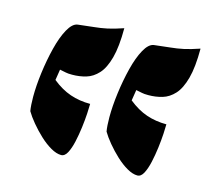

<svg xmlns="http://www.w3.org/2000/svg" viewBox="-84 -672 861 759"><g transform="rotate(15 347.0 -292.5)"><path d="M536 -18Q517 -18 493.5 -31.5Q470 -45 447 -66.5Q424 -88 404.5 -111.5Q385 -135 374 -154Q372 -165 371 -180Q370 -195 370 -212Q370 -257 377 -311Q384 -365 396.5 -415Q409 -465 427 -497.5Q445 -530 466 -533Q506 -538 532 -540.5Q558 -543 584 -548.5Q610 -554 648 -567Q648 -491 635.5 -445Q623 -399 601.5 -375.5Q580 -352 553 -344Q526 -336 496 -336Q478 -336 470 -338Q462 -340 445 -343L438 -299Q475 -269 513 -256Q551 -243 595 -243Q595 -230 593.5 -203.5Q592 -177 588 -145.5Q584 -114 577.5 -85Q571 -56 561 -37Q551 -18 536 -18ZM224 -18Q205 -18 181.5 -31.5Q158 -45 135 -66.5Q112 -88 92.5 -111.5Q73 -135 62 -154Q60 -165 59 -180Q58 -195 58 -212Q58 -257 65 -311Q72 -365 84.5 -415Q97 -465 115 -497.5Q133 -530 154 -533Q194 -538 220 -540.5Q246 -543 272 -548.5Q298 -554 336 -567Q336 -491 323.5 -445Q311 -399 289.5 -375.5Q268 -352 241 -344Q214 -336 184 -336Q166 -336 158 -338Q150 -340 133 -343L126 -299Q163 -269 201 -256Q239 -243 283 -243Q283 -230 281.5 -203.5Q280 -177 276 -145.5Q272 -114 265.5 -85Q259 -56 249 -37Q239 -18 224 -18Z"/></g></svg>

Font: Lemon
Style: Regular
Weight: 400
Designer: Eduardo Rodriguez Tunni
Foundry: Eduardo Rodriguez Tunni
Version: Version 1.003; ttfautohint (v1.8.4.7-5d5b);gftools[0.9.24]